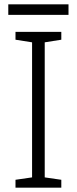

<svg xmlns="http://www.w3.org/2000/svg" viewBox="-20 -860 351 880"><path d="M261 0H51V-36L127 -47V-666L51 -678V-714H261V-678L185 -666V-47L261 -36ZM294 -840V-792H18V-840Z"/></svg>

Font: Noto Sans Canadian Aboriginal Light
Style: Regular
Weight: 300
Designer: Monotype Design Team, Typotheque's Kevin King
Foundry: Monotype Imaging Inc.
Version: Version 2.004; ttfautohint (v1.8.4.7-5d5b)